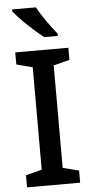

<svg xmlns="http://www.w3.org/2000/svg" viewBox="-62 -977 483 1012"><g transform="rotate(-5 179.5 -470.5)"><path d="M320 0H39V-64L124 -86V-628L39 -650V-714H320V-650L235 -628V-86L320 -64ZM168 -941Q180 -919 198 -891.5Q216 -864 235.5 -838Q255 -812 270 -793V-781H198Q180 -795 157.5 -814.5Q135 -834 112.5 -855.5Q90 -877 71.5 -897Q53 -917 42 -931V-941Z"/></g></svg>

Font: Noto Sans Syriac Eastern Medium
Style: Regular
Weight: 500
Designer: Patrick Giasson and the Monotype Design Team
Foundry: Monotype Imaging Inc.
Version: Version 3.001